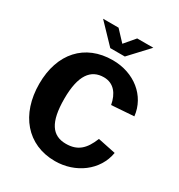

<svg xmlns="http://www.w3.org/2000/svg" viewBox="-219 -1101 1173 1257"><g transform="rotate(30 367.0 -472.5)"><path d="M449 -955 382 -876 308 -955H191L328 -812H438L571 -955ZM383 -752C173 -752 42 -607 42 -378C42 -148 173 10 383 10C538 10 672 -88 696 -232L561 -260C524 -167 476 -124 389 -124C285 -124 233 -197 233 -375C233 -553 291 -626 388 -626C464 -626 505 -569 519 -492L688 -504C672 -650 545 -752 383 -752Z"/></g></svg>

Font: 18Franklin
Style: Bold
Weight: 700
Designer: Pablo Impallari, Rodrigo Fuenzalida (Modified by Dan O. Williams)
Version: Version 0.025;PS 000.025;hotconv 1.0.88;makeotf.lib2.5.64775